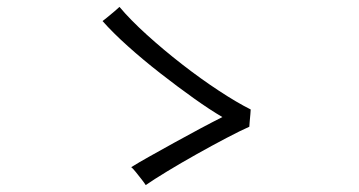

<svg xmlns="http://www.w3.org/2000/svg" viewBox="-20 -653 1040 556"><path d="M402 -117Q399 -122 390.5 -133Q382 -144 373.5 -154.5Q365 -165 360 -169Q381 -182 414 -200.5Q447 -219 485 -240Q523 -261 559.5 -280.5Q596 -300 624 -314Q588 -335 541 -368.5Q494 -402 444 -441Q394 -480 350 -519.5Q306 -559 277 -592Q281 -595 291.5 -603.5Q302 -612 312.5 -621Q323 -630 326 -633Q357 -596 405 -552.5Q453 -509 507 -467Q561 -425 613.5 -390.5Q666 -356 706 -336Q706 -333 705 -322Q704 -311 703 -300Q702 -289 702 -286Q677 -275 636 -253.5Q595 -232 549.5 -206.5Q504 -181 464.5 -157Q425 -133 402 -117Z"/></svg>

Font: Zen Kaku Gothic Antique
Style: Regular
Weight: 400
Designer: Yoshimichi Ohira
Foundry: Positype
Version: Version 1.001